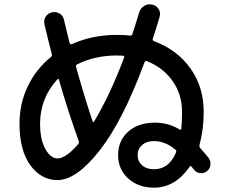

<svg xmlns="http://www.w3.org/2000/svg" viewBox="-20 -821 1040 886"><path d="M244 -454Q165 -367 165 -250Q165 -176 189.5 -133Q214 -90 245 -90Q284 -90 341 -156Q346 -163 343 -171Q292 -313 252 -453Q250 -460 244 -454ZM520 -565Q418 -565 336 -524Q329 -521 331 -512Q367 -382 407 -262Q410 -254 414 -260Q488 -383 553 -556Q555 -564 547 -564Q538 -565 520 -565ZM792 -117Q796 -126 789 -131Q742 -170 690 -170Q656 -170 635.5 -151.5Q615 -133 615 -105Q615 -77 635.5 -58.5Q656 -40 690 -40Q760 -40 792 -117ZM245 10Q170 10 120 -58.5Q70 -127 70 -250Q70 -343 108 -422.5Q146 -502 215 -558Q221 -562 219 -572Q207 -617 185 -709Q181 -728 191 -744Q201 -760 220 -764Q239 -768 255 -758.5Q271 -749 275 -730Q285 -687 301 -623Q302 -620 305 -618Q308 -616 311 -617Q405 -660 520 -660Q552 -660 580 -657Q588 -655 591 -664Q592 -666 604 -704.5Q616 -743 622 -763Q628 -783 645 -793.5Q662 -804 682 -800Q701 -796 711.5 -780Q722 -764 717 -745Q705 -703 685 -642Q682 -635 691 -631Q798 -591 859 -505Q920 -419 920 -305Q920 -224 901 -154Q899 -144 903 -139Q932 -106 942 -93Q953 -79 951 -60.5Q949 -42 935 -31Q921 -20 903.5 -22Q886 -24 875 -38Q874 -39 870 -44.5Q866 -50 864 -52Q858 -58 854 -50Q788 45 690 45Q619 45 572 3Q525 -39 525 -105Q525 -172 571.5 -213.5Q618 -255 695 -255Q757 -255 808 -224Q810 -222 813.5 -223Q817 -224 817 -227Q820 -262 820 -305Q820 -385 777 -446.5Q734 -508 658 -539Q651 -542 647 -534Q548 -265 440.5 -127.5Q333 10 245 10Z"/></svg>

Font: Rounded Mplus 1c Medium
Style: Regular
Weight: 500
Version: Version 1.059.20150529